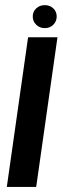

<svg xmlns="http://www.w3.org/2000/svg" viewBox="-20 -738 247 758"><path d="M6.9 0 90.9 -591H206.9L122.9 0ZM156.9 -627Q136.6 -627 123 -640.3Q109.3 -653.6 109.3 -672.9Q109.3 -692.1 123 -704.9Q136.6 -717.7 156.9 -717.7Q177.1 -717.7 190.5 -704.9Q203.8 -692.1 203.8 -672.9Q203.8 -653.6 190.5 -640.3Q177.1 -627 156.9 -627Z"/></svg>

Font: Alumni Sans Thin
Style: Italic
Weight: 100
Italic angle: -8°
Designer: Robert E. Leuschke
Foundry: Robert E. Leuschke
Version: Version 1.016